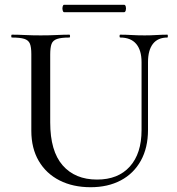

<svg xmlns="http://www.w3.org/2000/svg" viewBox="-20 -770 740 803"><path d="M572 -510Q572 -560 549.5 -586.5Q527 -613 483 -613Q480 -613 480 -619Q480 -625 483 -625Q506 -625 531 -623.5Q556 -622 585 -622Q610 -622 634.5 -623.5Q659 -625 680 -625Q682 -625 682 -619Q682 -613 680 -613Q640 -613 619.5 -586.5Q599 -560 599 -510V-227Q599 -152 569 -98Q539 -44 485 -15.5Q431 13 359 13Q285 13 229 -15.5Q173 -44 142 -97Q111 -150 111 -223V-544Q111 -573 105 -587.5Q99 -602 81.5 -607.5Q64 -613 30 -613Q27 -613 27 -619Q27 -625 30 -625Q55 -625 85 -623.5Q115 -622 150 -622Q186 -622 216.5 -623.5Q247 -625 270 -625Q273 -625 273 -619Q273 -613 270 -613Q236 -613 218.5 -607Q201 -601 195.5 -586Q190 -571 190 -542V-258Q190 -138 242 -78.5Q294 -19 386 -19Q474 -19 523 -73.5Q572 -128 572 -226ZM248 -719Q244 -719 242 -727Q240 -735 242 -742.5Q244 -750 248 -750H499Q504 -750 506 -742.5Q508 -735 506 -727Q504 -719 499 -719Z"/></svg>

Font: Cormorant Light Medium
Style: Regular
Weight: 500
Version: Version 4.000